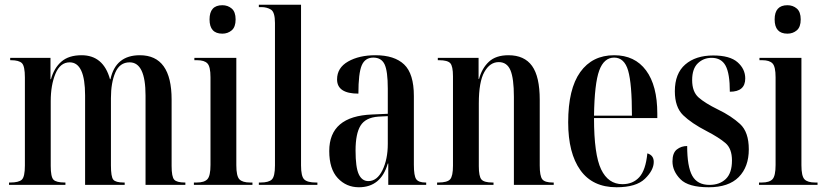

<svg xmlns="http://www.w3.org/2000/svg" viewBox="-20 -780 3483 810"><path d="M18 0H256V-10H254Q217 -10 205.5 -22Q194 -34 194 -80V-353Q194 -421 214 -469Q234 -517 274 -517Q339 -517 339 -377V0H506V-10H502Q468 -10 458 -22Q448 -34 448 -82V-366Q448 -431 466.5 -474Q485 -517 527 -517Q594 -517 594 -377V0H762V-10H760Q726 -10 715 -22Q704 -34 704 -80V-360Q704 -547 570 -547Q468 -547 446 -446H444Q416 -547 324 -547Q270 -547 239 -520Q208 -493 195 -446H193V-536H23V-526H26Q60 -526 72.5 -513.5Q85 -501 85 -453V-82Q85 -34 72 -22Q59 -10 23 -10H18Z M918 -638Q941 -638 957.5 -652Q974 -666 974 -698Q974 -730 957.5 -744Q941 -758 918 -758Q864 -758 864 -698Q864 -638 918 -638ZM798 0H1045V-10H1035Q1003 -10 990 -23.5Q977 -37 977 -83V-536H800V-526H812Q842 -526 855 -512.5Q868 -499 868 -454V-84Q868 -38 855 -24Q842 -10 810 -10H798Z M1072 0H1319V-10H1313Q1277 -10 1263.5 -23Q1250 -36 1250 -82V-760H1072V-750H1083Q1106 -750 1123 -739.5Q1140 -729 1140 -683V-82Q1140 -36 1127 -23Q1114 -10 1079 -10H1072Z M1494 10Q1587 10 1616 -90H1618V0H1778V-10H1775Q1746 -10 1736 -24Q1726 -38 1726 -85V-375Q1726 -469 1685 -508Q1644 -547 1564 -547Q1495 -547 1448.5 -520.5Q1402 -494 1402 -445Q1402 -385 1492 -385Q1492 -471 1506 -504Q1520 -537 1555 -537Q1589 -537 1602.5 -508.5Q1616 -480 1616 -406V-300L1550 -297Q1369 -290 1369 -143Q1369 -67 1405 -28.5Q1441 10 1494 10ZM1534 -16Q1507 -16 1493.5 -45Q1480 -74 1480 -145Q1480 -216 1501 -250Q1522 -284 1576 -288L1616 -290V-173Q1616 -108 1593.5 -62Q1571 -16 1534 -16Z M1824 0H2062V-10H2058Q2022 -10 2011 -23Q2000 -36 2000 -79V-344Q2000 -435 2023.5 -476.5Q2047 -518 2084 -518Q2119 -518 2133.5 -483.5Q2148 -449 2148 -372V0H2316V-10H2312Q2278 -10 2267.5 -24Q2257 -38 2257 -82V-359Q2257 -457 2224.5 -502Q2192 -547 2125 -547Q2072 -547 2042.5 -519.5Q2013 -492 2001 -447H1999V-536H1827V-526H1832Q1868 -526 1879.5 -513.5Q1891 -501 1891 -458V-81Q1891 -37 1879 -23.5Q1867 -10 1829 -10H1824Z M2581 10Q2664 10 2701 -26Q2738 -62 2738 -97Q2738 -125 2711 -133Q2704 -62 2677 -32.5Q2650 -3 2606 -3Q2546 -3 2516 -65.5Q2486 -128 2486 -282H2753V-301Q2753 -419 2705.5 -483Q2658 -547 2571 -547Q2479 -547 2428 -476Q2377 -405 2377 -264Q2377 -134 2428.5 -62Q2480 10 2581 10ZM2486 -292Q2488 -428 2508 -482.5Q2528 -537 2571 -537Q2614 -537 2630 -482Q2646 -427 2646 -292Z M2970 10Q3054 10 3096.5 -33Q3139 -76 3139 -150Q3139 -223 3102 -257Q3065 -291 3009 -318Q2954 -345 2927 -369Q2900 -393 2900 -442Q2900 -490 2924 -513Q2948 -536 2982 -536Q3023 -536 3041 -503Q3059 -470 3059 -393Q3124 -393 3124 -449Q3124 -489 3091.5 -517.5Q3059 -546 2989 -546Q2915 -546 2871 -508Q2827 -470 2827 -395Q2827 -328 2862 -294Q2897 -260 2961 -227Q3013 -200 3040.5 -176.5Q3068 -153 3068 -103Q3068 -50 3042 -25Q3016 0 2973 0Q2922 0 2900.5 -38.5Q2879 -77 2879 -164Q2854 -164 2835.5 -149.5Q2817 -135 2817 -99Q2817 -58 2850.5 -24Q2884 10 2970 10Z M3302 -638Q3325 -638 3341.5 -652Q3358 -666 3358 -698Q3358 -730 3341.5 -744Q3325 -758 3302 -758Q3248 -758 3248 -698Q3248 -638 3302 -638ZM3182 0H3429V-10H3419Q3387 -10 3374 -23.5Q3361 -37 3361 -83V-536H3184V-526H3196Q3226 -526 3239 -512.5Q3252 -499 3252 -454V-84Q3252 -38 3239 -24Q3226 -10 3194 -10H3182Z"/></svg>

Font: Noto Serif Display Condensed Semi
Style: Regular
Weight: 600
Width: 3
Designer: Monotype Design Team
Foundry: Monotype Imaging Inc.
Version: Version 1.900